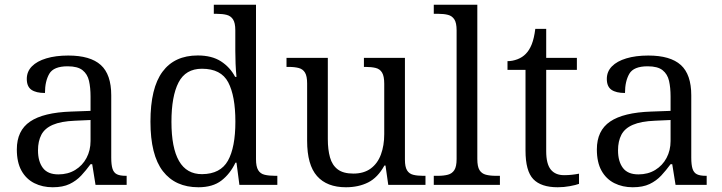

<svg xmlns="http://www.w3.org/2000/svg" viewBox="-20 -780 3045 810"><path d="M202.3 10Q159.3 10 124.8 -7.3Q90.3 -24.7 70.7 -59.8Q51 -95 51 -149.7Q51 -229.3 107.2 -267.3Q163.3 -305.3 279.7 -309.3L362 -312.3V-372.3Q362 -410.3 355.5 -438.8Q349 -467.3 328.3 -483.8Q307.7 -500.3 265.3 -500.3Q206.3 -500.3 188 -468.8Q169.7 -437.3 169.7 -387.7Q132 -387.7 112.5 -401.3Q93 -415 93 -447Q93 -478 114.5 -500Q136 -522 175.5 -533.8Q215 -545.7 268 -545.7Q361 -545.7 405.2 -505.8Q449.3 -466 449.3 -377.7V-115Q449.3 -84.3 454.7 -67.8Q460 -51.3 473.2 -44.8Q486.3 -38.3 510.3 -38.3H514.3V0H383L369 -87.3H362Q343.3 -61.7 322.7 -39.5Q302 -17.3 273.7 -3.7Q245.3 10 202.3 10ZM226.3 -44.3Q266.7 -44.3 297.3 -63Q328 -81.7 345 -113.7Q362 -145.7 362 -185.3V-273.7L295.7 -270.7Q237.3 -268.3 203 -253.5Q168.7 -238.7 154.5 -211.5Q140.3 -184.3 140.3 -145.7Q140.3 -99 160.8 -71.7Q181.3 -44.3 226.3 -44.3Z M817 10Q719.7 10 667.2 -57.8Q614.7 -125.7 614.7 -267Q614.7 -408.7 665.5 -477.3Q716.3 -546 814.3 -546Q873.7 -546 912.2 -521.2Q950.7 -496.3 972 -455.7H977.7Q975 -481.3 973.8 -511.8Q972.7 -542.3 972.7 -565.3V-652.3Q972.7 -683.7 963 -698.3Q953.3 -713 936 -717.3Q918.7 -721.7 894.7 -721.7H882V-760H1060V-108.3Q1060 -77.3 1069.2 -62.2Q1078.3 -47 1096.5 -42.7Q1114.7 -38.3 1140.7 -38.3H1150V0H990L977.7 -93.7H973.3Q950.7 -46.3 914 -18.2Q877.3 10 817 10ZM832.7 -45.3Q910 -46 941.5 -102Q973 -158 973 -267Q973 -375.3 942.8 -432.7Q912.7 -490 832 -490Q763 -490 733.2 -432Q703.3 -374 703.3 -266Q703.3 -156.3 735.3 -100.7Q767.3 -45 832.7 -45.3Z M1439.3 10Q1359.3 10 1317.5 -37.2Q1275.7 -84.3 1275.7 -186V-427.7Q1275.7 -458.7 1266.8 -473.5Q1258 -488.3 1240.7 -493Q1223.3 -497.7 1197.7 -497.7H1188.7V-536H1363V-193Q1363 -148.7 1372.2 -116Q1381.3 -83.3 1404.7 -65.5Q1428 -47.7 1470.7 -47.7Q1515 -47.7 1544 -69Q1573 -90.3 1587 -128.2Q1601 -166 1601 -214.3V-426.7Q1601 -458.7 1591.8 -473.8Q1582.7 -489 1565 -493.3Q1547.3 -497.7 1522.3 -497.7H1515.3V-536H1688.3V-106.3Q1688.3 -76 1697.2 -61.5Q1706 -47 1723 -42.7Q1740 -38.3 1763.7 -38.3H1775V0H1618L1606.3 -81.7H1601.7Q1573.7 -30.7 1533 -10.3Q1492.3 10 1439.3 10Z M1810 0V-38.3H1827.7Q1852 -38.3 1869.7 -43Q1887.3 -47.7 1896.8 -62.5Q1906.3 -77.3 1906.3 -109.3V-652.3Q1906.3 -683.7 1896.7 -698.3Q1887 -713 1870 -717.3Q1853 -721.7 1830.3 -721.7H1810V-760H1993.7V-109.3Q1993.7 -77.3 2002.8 -62.5Q2012 -47.7 2029.5 -43Q2047 -38.3 2072.3 -38.3H2089V0Z M2332.7 10Q2262.7 10 2229.8 -24.3Q2197 -58.7 2197 -144.7V-485.3H2121V-522Q2142 -522 2163 -530Q2184 -538 2198.3 -553Q2213.3 -568 2223.3 -593.2Q2233.3 -618.3 2238.3 -658.3H2284.3V-536H2413.7V-485.3H2284.3V-142Q2284.3 -88.7 2303.5 -64.8Q2322.7 -41 2359.7 -41Q2377 -41 2392.2 -42.7Q2407.3 -44.3 2422.7 -47.3V-4.3Q2409 0.7 2384.2 5.3Q2359.3 10 2332.7 10Z M2649.3 10Q2606.3 10 2571.8 -7.3Q2537.3 -24.7 2517.7 -59.8Q2498 -95 2498 -149.7Q2498 -229.3 2554.2 -267.3Q2610.3 -305.3 2726.7 -309.3L2809 -312.3V-372.3Q2809 -410.3 2802.5 -438.8Q2796 -467.3 2775.3 -483.8Q2754.7 -500.3 2712.3 -500.3Q2653.3 -500.3 2635 -468.8Q2616.7 -437.3 2616.7 -387.7Q2579 -387.7 2559.5 -401.3Q2540 -415 2540 -447Q2540 -478 2561.5 -500Q2583 -522 2622.5 -533.8Q2662 -545.7 2715 -545.7Q2808 -545.7 2852.2 -505.8Q2896.3 -466 2896.3 -377.7V-115Q2896.3 -84.3 2901.7 -67.8Q2907 -51.3 2920.2 -44.8Q2933.3 -38.3 2957.3 -38.3H2961.3V0H2830L2816 -87.3H2809Q2790.3 -61.7 2769.7 -39.5Q2749 -17.3 2720.7 -3.7Q2692.3 10 2649.3 10ZM2673.3 -44.3Q2713.7 -44.3 2744.3 -63Q2775 -81.7 2792 -113.7Q2809 -145.7 2809 -185.3V-273.7L2742.7 -270.7Q2684.3 -268.3 2650 -253.5Q2615.7 -238.7 2601.5 -211.5Q2587.3 -184.3 2587.3 -145.7Q2587.3 -99 2607.8 -71.7Q2628.3 -44.3 2673.3 -44.3Z"/></svg>

Font: Noto Serif Hentaigana ExtraLight
Style: Regular
Weight: 200
Designer: Kazuhiro Yamada
Foundry: nipponia
Version: Version 1.000